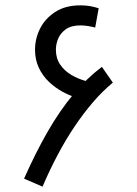

<svg xmlns="http://www.w3.org/2000/svg" viewBox="-20 -696 512 718"><path d="M139 2 70 -28Q114 -127 159 -205Q204 -283 254 -343Q304 -403 361 -446L402 -387Q363 -355 327.5 -313.5Q292 -272 259 -223Q226 -174 196 -117.5Q166 -61 139 2ZM273 -329Q243 -337 214.5 -352.5Q186 -368 162.5 -390.5Q139 -413 125 -443Q111 -473 111 -510Q111 -551 129.5 -588.5Q148 -626 186 -651Q224 -676 281 -676Q301 -676 317.5 -673Q334 -670 349 -665L336 -593Q325 -596 310 -598.5Q295 -601 281 -601Q246 -601 226 -586.5Q206 -572 197.5 -551.5Q189 -531 189 -510Q189 -478 205 -454.5Q221 -431 246.5 -416Q272 -401 301 -393Q330 -385 356 -385Z"/></svg>

Font: Noto Sans Arabic Condensed
Style: Regular
Weight: 400
Width: 3
Designer: Monotype Design Team, Nadine Chahine, Nizar Qandah and Khaled Hosny
Foundry: Monotype Imaging Inc.
Version: Version 2.012